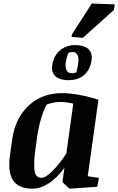

<svg xmlns="http://www.w3.org/2000/svg" viewBox="-20 -1078 682 1108"><path d="M541 0 379.9 10.7 340.3 -27.3 351.6 -109.9Q311.5 -53.2 263.2 -21.2Q214.8 10.7 166.5 10.7Q88.4 10.7 56.2 -36.4Q23.9 -83.5 37.6 -182.1L50.3 -273.9Q68.4 -397 145.5 -468.8Q222.7 -540.5 336.4 -540.5Q382.3 -540.5 439.7 -530Q497.1 -519.5 547.9 -502.4L486.3 -61L550.8 -51.3ZM185.5 -225.1Q173.8 -143.6 178.7 -97.7Q183.6 -51.8 218.8 -51.8Q243.7 -51.8 282.5 -90.6Q321.3 -129.4 362.8 -191.9L402.8 -479.5Q389.6 -483.4 369.1 -486.6Q348.6 -489.7 326.2 -489.7Q308.1 -489.7 288.3 -485.8Q268.6 -481.9 249.5 -475.1Q230 -438.5 215.8 -389.6Q201.7 -340.8 194.3 -289.1ZM281.2 -701.2Q285.6 -731 298.1 -752.9Q310.5 -774.9 328.6 -789.3Q346.7 -803.7 368.9 -810.8Q391.1 -817.9 414.6 -817.9Q436 -817.9 454.6 -813Q473.1 -808.1 486.3 -797.9Q499.5 -787.6 505.6 -771.2Q511.7 -754.9 508.8 -732.4Q504.4 -701.2 492.2 -679Q480 -656.7 462.4 -642.6Q444.8 -628.4 422.6 -621.8Q400.4 -615.2 376 -615.2Q353.5 -615.2 334.7 -620.1Q315.9 -625 303 -635.5Q290 -646 284.2 -662.4Q278.3 -678.7 281.2 -701.2ZM359.4 -716.8Q355.5 -687.5 364.5 -671.6Q373.5 -655.8 392.1 -655.8Q397.5 -655.8 402.6 -656.2Q407.7 -656.7 411.9 -657.7Q416 -658.7 419.9 -660.2Q422.4 -667 424.3 -675Q426.3 -683.1 428 -693.6Q429.7 -704.1 431.6 -716.8Q435.5 -746.1 426.5 -762Q417.5 -777.8 399.4 -777.8Q394 -777.8 389.9 -777.1Q385.7 -776.4 382.1 -775.4Q378.4 -774.4 375.5 -773.4Q372.1 -767.1 369.4 -759.3Q366.7 -751.5 364 -741.2Q361.3 -731 359.4 -716.8ZM395.5 -880.4 509.8 -1057.6 642.1 -1052.7 637.2 -1020.5 458.5 -859.9 393.1 -864.7Z"/></svg>

Font: Noticia Text
Style: Bold Italic
Weight: 700
Italic angle: -8°
Designer: JM Sole
Foundry: JM Sole
Version: Version 1.003